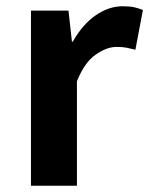

<svg xmlns="http://www.w3.org/2000/svg" viewBox="-20 -594 477 614"><path d="M79 0V-560H199L210 -461H213Q244 -516 286 -545Q328 -574 372 -574Q396 -574 410.5 -570.5Q425 -567 437 -562L413 -435Q397 -439 384.5 -441.5Q372 -444 353 -444Q321 -444 285.5 -419Q250 -394 226 -334V0Z"/></svg>

Font: Noto Sans HK Thin
Style: Bold
Weight: 700
Version: Version 2.004-H2;hotconv 1.0.118;makeotfexe 2.5.65603